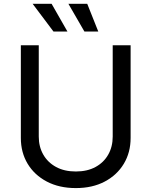

<svg xmlns="http://www.w3.org/2000/svg" viewBox="-20 -962 784 994"><path d="M372.6 11.7Q286.6 11.7 222.4 -22Q158.2 -55.7 123 -114.3Q87.9 -172.9 87.9 -247.6V-727.5H180.7V-254.9Q180.7 -202.6 203.9 -161.9Q227.1 -121.1 270 -97.7Q313 -74.2 372.6 -74.2Q432.1 -74.2 474.9 -97.7Q517.6 -121.1 540.5 -161.9Q563.5 -202.6 563.5 -254.9V-727.5H656.2V-247.6Q656.2 -172.9 621.1 -114.3Q585.9 -55.7 522.2 -22Q458.5 11.7 372.6 11.7ZM417 -798.8 334 -942.4H431.6L488.8 -798.8ZM256.8 -798.8 148.9 -942.4H247.1L329.1 -798.8Z"/></svg>

Font: Adwaita Sans
Style: Regular
Weight: 400
Designer: Rasmus Andersson
Foundry: rsms
Version: Version 4.001;git-9221beed3